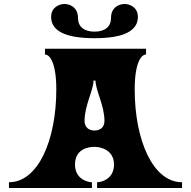

<svg xmlns="http://www.w3.org/2000/svg" viewBox="-20 -945 960 965"><path d="M237 -860C237 -910 280 -925 304 -925C329 -925 372 -910 372 -855C372 -812 401 -786 455 -786C509 -786 538 -812 538 -855C538 -910 581 -925 606 -925C630 -925 673 -910 673 -860C673 -792 606 -753 455 -753C304 -753 237 -792 237 -860ZM657 -495C657 -628 689 -671 714 -671V-700H206V-671C231 -671 263 -628 263 -495C263 -242 172 -29 25 -29V0H442V-29C422 -29 357 -44 357 -118C357 -195 422 -207 455 -207C488 -207 553 -190 553 -118C553 -44 488 -29 468 -29V0H895V-29C748 -29 657 -242 657 -495ZM455 -289C429 -289 405 -303 405 -337C405 -415 450 -492 450 -540H460C460 -492 505 -415 505 -337C505 -303 481 -289 455 -289Z"/></svg>

Font: Ouroboros
Style: Regular
Weight: 400
Designer: Ariel Martín Pérez
Foundry: Velvetyne Type Foundry
Version: Version 2.001;hotconv 1.0.109;makeotfexe 2.5.65596